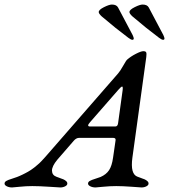

<svg xmlns="http://www.w3.org/2000/svg" viewBox="-23 -822 743 844"><path d="M541 -656Q486 -697 424 -750Q411 -762 411 -769Q411 -779 434 -790.5Q457 -802 469 -802Q489 -802 496 -789Q558 -673 560 -668Q565 -657 565 -653Q565 -647 559 -647Q553 -647 541 -656ZM676 -656Q621 -697 559 -750Q546 -762 546 -769Q546 -779 569 -790.5Q592 -802 604 -802Q624 -802 631 -789Q693 -673 695 -668Q700 -657 700 -653Q700 -647 694 -647Q688 -647 676 -656ZM301 -203 229 -120Q205 -91 205.5 -71.5Q206 -52 225 -45Q229 -44 236 -41Q243 -38 246.5 -37Q250 -36 255 -34Q260 -32 262.5 -30Q265 -28 268 -25.5Q271 -23 272 -20.5Q273 -18 273 -15Q273 -8 263.5 -3Q254 2 242 2Q240 2 194 -1Q148 -4 119 -4Q92 -4 63 -1Q34 2 30 2Q17 2 7 -3Q-3 -8 -3 -15Q-3 -22 4.5 -26.5Q12 -31 28.5 -36Q45 -41 52 -44Q55 -45 63 -48.5Q71 -52 75 -54Q79 -56 87 -60Q95 -64 100 -67Q105 -70 113 -75Q121 -80 127.5 -85.5Q134 -91 142.5 -98Q151 -105 159 -113.5Q167 -122 176 -132L496 -499Q505 -509 518.5 -533Q532 -557 536 -560Q552 -574 574.5 -585.5Q597 -597 607 -597Q617 -597 619.5 -592Q622 -587 620 -571L559 -129Q549 -56 582 -45Q586 -44 593 -41Q600 -38 603.5 -37Q607 -36 612 -34Q617 -32 619.5 -30Q622 -28 625 -25.5Q628 -23 629 -20.5Q630 -18 630 -15Q630 -8 620.5 -3Q611 2 599 2Q598 2 557 -1Q516 -4 488 -4Q460 -4 430 -1Q400 2 397 2Q384 2 374 -3Q364 -8 364 -15Q364 -22 371.5 -26.5Q379 -31 395.5 -36Q412 -41 419 -44Q444 -55 456.5 -74Q469 -93 474 -129L485 -205Q487 -216 474 -216H325Q312 -216 301 -203ZM496 -280 516 -425Q518 -441 514 -441.5Q510 -442 497 -427L373 -285Q356 -266 373 -266H484Q494 -266 496 -280Z"/></svg>

Font: EB Garamond 08
Style: Italic
Weight: 400
Italic angle: -14°
Version: Version 0.016